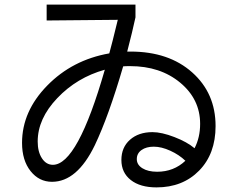

<svg xmlns="http://www.w3.org/2000/svg" viewBox="-20 -773 1040 838"><path d="M76.2 -149.4Q76.2 -287.1 186 -399.4Q295.9 -511.7 457 -540Q467.8 -578.1 494.1 -686.5L183.6 -683.6V-752.9H571.3V-697.3Q558.6 -637.7 535.2 -547.9H549.8Q716.8 -547.9 818.8 -457Q920.9 -366.2 920.9 -222.7Q920.9 -101.6 849.1 -28.3Q777.3 44.9 663.1 44.9Q591.8 44.9 550.8 12.7Q509.8 -19.5 509.8 -74.7Q509.8 -129.9 547.4 -163.1Q585 -196.3 645.5 -196.3Q685.5 -196.3 741.2 -174.8Q796.9 -153.3 829.1 -126Q853.5 -172.9 853.5 -232.4Q853.5 -339.8 766.6 -412.1Q679.7 -484.4 547.9 -484.4Q527.3 -484.4 517.6 -483.4Q454.1 -265.6 393.6 -138.7Q316.4 20.5 207 20.5Q150.4 20.5 113.3 -26.4Q76.2 -73.2 76.2 -149.4ZM144.5 -155.3Q144.5 -110.4 163.1 -82Q181.6 -53.7 210.9 -53.7Q318.4 -53.7 437.5 -468.8Q315.4 -434.6 230 -344.7Q144.5 -254.9 144.5 -155.3ZM666 -23.4Q738.3 -23.4 789.1 -71.3Q761.7 -97.7 723.1 -115.2Q684.6 -132.8 651.4 -132.8Q618.2 -132.8 597.7 -118.2Q577.1 -103.5 577.1 -78.6Q577.1 -53.7 601.6 -38.6Q626 -23.4 666 -23.4Z"/></svg>

Font: GenEi M Gothic v2 Regular
Style: Regular
Weight: 400
Version: Version 2.0